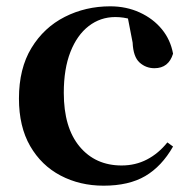

<svg xmlns="http://www.w3.org/2000/svg" viewBox="-20 -572 605 608"><path d="M308 16Q233 16 172 -16Q111 -48 75.5 -109.5Q40 -171 40 -260Q40 -355 79.5 -420Q119 -485 185 -518.5Q251 -552 329 -552Q380 -552 422.5 -532.5Q465 -513 492.5 -479.5Q520 -446 528 -402Q514 -356 469 -356Q442 -356 422 -374Q402 -392 400 -437L382 -530L450 -486Q421 -503 396 -510.5Q371 -518 345 -518Q298 -518 261 -489.5Q224 -461 203 -407.5Q182 -354 182 -278Q182 -168 232 -108Q282 -48 365 -48Q409 -48 445.5 -67Q482 -86 510 -121L528 -108Q492 -45 440 -14.5Q388 16 308 16Z"/></svg>

Font: Noto Serif TC
Style: Bold
Weight: 700
Designer: Ryoko NISHIZUKA 西塚涼子 (kana & ideographs); Frank Grießhammer (Latin, Greek & Cyrillic); Wenlong ZHANG 张文龙 (bopomofo); San
Foundry: Adobe
Version: Version 2.002-H1;hotconv 1.1.0;makeotfexe 2.6.0